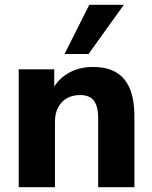

<svg xmlns="http://www.w3.org/2000/svg" viewBox="-20 -780 635 800"><path d="M58 0V-491H206V-399H195Q218 -448 263.5 -474.5Q309 -501 367 -501Q426 -501 464 -478.5Q502 -456 521 -410.5Q540 -365 540 -295V0H389V-288Q389 -322 380.5 -343.5Q372 -365 355.5 -374.5Q339 -384 314 -384Q282 -384 258.5 -370.5Q235 -357 222 -332Q209 -307 209 -274V0ZM249 -555 352 -760H496L349 -555Z"/></svg>

Font: Nunito Sans 12pt ExtraLight 12pt ExtraBold
Style: Regular
Weight: 800
Version: Version 3.101;gftools[0.9.27]